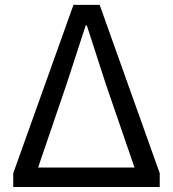

<svg xmlns="http://www.w3.org/2000/svg" viewBox="-20 -753 696 773"><path d="M33.3 0V-55.5L275.8 -733.4H381.2L623.1 -55.5V0ZM133.4 -78.6H521.5L406 -414.4L329.6 -650.5H325L248.1 -414.4Z"/></svg>

Font: Noto Sans KR Thin
Style: Regular
Weight: 100
Designer: Ryoko NISHIZUKA 西塚涼子 (kana, bopomofo & ideographs); Paul D. Hunt (Latin, Greek & Cyrillic); Sandoll Communications 산돌커뮤니
Foundry: Adobe
Version: Version 2.004-H2;hotconv 1.0.118;makeotfexe 2.5.65603